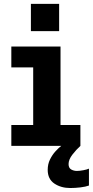

<svg xmlns="http://www.w3.org/2000/svg" viewBox="-20 -734 468 966"><path d="M37 0V-105H147V-395H37V-500H284.5V-105H384.5V0ZM427.5 114.5V199.5Q411.5 205.5 384.8 208.8Q358 212 333.5 212Q287 212 253.5 189.5Q220 167 220 120.5Q220 92 231.5 68.5Q243 45 259 27.5Q275 10 288 0H384.5Q363.5 19 344.2 44Q325 69 325 91.5Q325 111 338 118.5Q351 126 367 126Q380 126 399 122.5Q418 119 427.5 114.5ZM135.5 -714.5H277.5V-577.5H135.5Z"/></svg>

Font: Trispace SemiCondensed SemiBold
Style: Regular
Weight: 600
Width: 4
Designer: Tyler Finck
Foundry: Etcetera Type Company
Version: Version 1.210; ttfautohint (v1.8.3)